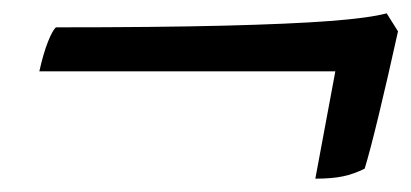

<svg xmlns="http://www.w3.org/2000/svg" viewBox="-20 -434 617 288"><path d="M453 -166 483 -327H39Q45 -354 52 -371.5Q59 -389 64 -393Q215 -393 315.5 -395.5Q416 -398 475 -402.5Q534 -407 560 -414L577 -387Q562 -319 548.5 -263Q535 -207 527 -181Q511 -173 494.5 -169.5Q478 -166 453 -166Z"/></svg>

Font: Texturina 72pt 72pt ExtraBold
Style: Italic
Weight: 800
Italic angle: -11°
Designer: Guillermo Torres Carreño
Foundry: Omnibus-Type
Version: Version 1.002; ttfautohint (v1.8.3)